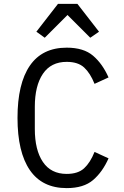

<svg xmlns="http://www.w3.org/2000/svg" viewBox="-20 -955 640 987"><path d="M70 -349Q70 -525 133.5 -617.5Q197 -710 323 -710Q410 -710 458.5 -668.5Q507 -627 538 -557L466 -524Q444 -579 412.5 -608Q381 -637 323 -637Q242 -637 200.5 -575.5Q159 -514 159 -406V-292Q159 -184 200.5 -122.5Q242 -61 323 -61Q381 -61 412.5 -90Q444 -119 466 -174L538 -141Q507 -71 458.5 -29.5Q410 12 323 12Q197 12 133.5 -80.5Q70 -173 70 -349ZM378 -935 489 -792 444 -761 327 -878 210 -761 167 -792 278 -935Z"/></svg>

Font: iA Writer Duo V
Style: Regular
Weight: 400
Designer: Mike Abbink, Paul van der Laan, Pieter van Rosmalen, Oliver Reichenstein
Foundry: Information Architects Inc.
Version: Version 2.000